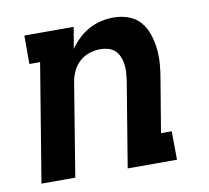

<svg xmlns="http://www.w3.org/2000/svg" viewBox="-64 -599 729 671"><g transform="rotate(-10 300.0 -264.0)"><path d="M31 0 100 -419H62V-520H237L224 -444Q238 -464 255 -480Q272 -496 292.5 -507Q313 -518 335 -523Q357 -528 379 -528Q407 -528 432 -519Q457 -510 473.5 -491Q490 -472 498.5 -447Q507 -422 510 -395.5Q513 -369 511 -341.5Q509 -314 504 -287L473 -101H511L512 0H337L387 -303Q389 -318 390 -332.5Q391 -347 389 -361Q387 -375 381.5 -388Q376 -401 366.5 -410Q357 -419 343 -423Q329 -427 315 -427Q295 -427 275.5 -420.5Q256 -414 241 -400.5Q226 -387 217 -368Q208 -349 205 -330L151 0Z"/></g></svg>

Font: Iosevka Etoile
Style: Bold Italic
Weight: 700
Italic angle: -9°
Designer: Belleve Invis
Foundry: Belleve Invis
Version: Version 28.1.0; ttfautohint (v1.8.4)